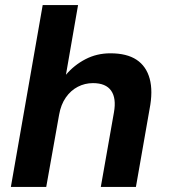

<svg xmlns="http://www.w3.org/2000/svg" viewBox="-20 -740 671 760"><path d="M23 0 149 -720H289L241 -444Q273 -482 318 -505.5Q363 -529 417 -529Q482 -529 520.5 -503.5Q559 -478 572.5 -428.5Q586 -379 572 -308L518 0H379L431 -295Q441 -351 420 -381Q399 -411 348 -411Q316 -411 288 -396.5Q260 -382 240.5 -354Q221 -326 214 -286L163 0Z"/></svg>

Font: DM Sans 11pt ExtraBold
Style: Italic
Weight: 800
Italic angle: -10°
Version: Version 4.004;gftools[0.9.30]